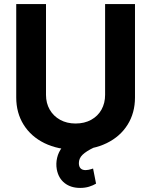

<svg xmlns="http://www.w3.org/2000/svg" viewBox="-20 -727 744 945"><path d="M644.4 -707V-247.5Q644.4 -171.4 608 -113.2Q571.6 -54.9 505.2 -22.5Q438.9 9.9 351.9 9.9Q264.9 9.9 198.8 -22.5Q132.7 -54.9 96.3 -113.2Q59.9 -171.4 59.9 -247.5V-707H206.4V-259.9Q206.4 -219.6 224.6 -187.6Q242.9 -155.6 276 -137.3Q309 -119.1 351.9 -119.1Q395.7 -119.1 428.7 -137.3Q461.8 -155.6 479.6 -187.6Q497.3 -219.6 497.3 -259.9V-707ZM259.5 106.5Q254.5 78.5 261.1 49.8Q267.7 21.1 286.4 -2.6Q305.1 -26.2 334.9 -39.7L441.2 -0.4Q404.7 17.1 386.4 34.6Q368.2 52.1 368.2 76Q368.2 92.6 376.5 101.5Q384.8 110.3 401.6 110.3Q408.1 110.3 414.6 108.9Q421 107.5 426.6 106.1Q432.9 103.7 438.1 102.5L452.8 176.8Q438.4 185.6 418.5 191.8Q398.5 197.9 374.6 197.9Q328.4 197.9 298 174Q267.6 150 259.5 106.5Z"/></svg>

Font: Pretendard JP Variable
Style: Regular
Weight: 400
Designer: Base glyphs from Inter by Rasmus Andersson; Hangul glyphs from Noto Sans CJK(Source Han Sans) by Jang Soo-young and Kang
Foundry: Kil Hyung-jin
Version: Version 1.307;Glyphs 3.2 (3192)